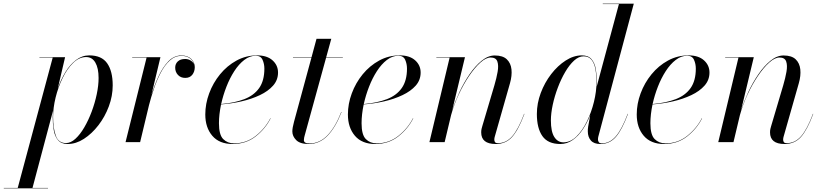

<svg xmlns="http://www.w3.org/2000/svg" viewBox="-120 -770 4462 1040"><path d="M165.5 -136Q165.5 -152 167 -169.5L56 248H140V250H-99.5V248H-24L165.5 -458H93.5V-460H232.5L193 -290.5Q209 -338 234 -379Q259 -420 291.8 -445Q324.5 -470 363.5 -470Q430.5 -470 460.5 -427.2Q490.5 -384.5 490.5 -307.5Q490.5 -250 469.5 -193.8Q448.5 -137.5 413 -91.5Q377.5 -45.5 334.5 -17.8Q291.5 10 247 10Q211.5 10 194 -11.2Q176.5 -32.5 171 -66Q165.5 -99.5 165.5 -136ZM167.5 -136Q167.5 -77.5 181.8 -36.2Q196 5 237 5Q263 5 288.5 -18.2Q314 -41.5 336.5 -80Q359 -118.5 376.5 -165.2Q394 -212 404 -259.5Q414 -307 414 -347.5Q414 -401 396.5 -431Q379 -461 346.5 -461Q309 -461 276.5 -429.5Q244 -398 219.5 -348Q195 -298 181.2 -241.8Q167.5 -185.5 167.5 -136Z M674 -458H596V-460H749L700 -255Q716 -307.5 738.8 -356.8Q761.5 -406 792 -437.8Q822.5 -469.5 862.5 -469.5Q896.5 -469.5 915.8 -450.8Q935 -432 935 -406.5Q935 -382.5 921.8 -365.2Q908.5 -348 883.5 -348Q859 -348 844 -364Q829 -380 829 -403.5Q829 -424 843 -437.2Q857 -450.5 883 -450.5Q899.5 -450.5 912.8 -442.2Q926 -434 931.5 -420.5Q926.5 -440.5 908.8 -454Q891 -467.5 862.5 -467.5Q827.5 -467.5 800 -442.5Q772.5 -417.5 751.2 -377.2Q730 -337 714 -290.2Q698 -243.5 687 -200L639 0H560Z M1066 -102.5Q1066 -39.5 1089.2 -16.5Q1112.5 6.5 1147.5 6.5Q1214 6.5 1264.8 -33.5Q1315.5 -73.5 1344.5 -129.5L1346 -129Q1317 -72 1264.8 -31Q1212.5 10 1140 10Q1068 10 1030 -34.5Q992 -79 992 -150Q992 -207.5 1013 -264.2Q1034 -321 1072 -367.5Q1110 -414 1161.2 -442Q1212.5 -470 1272.5 -470Q1326.5 -470 1356.2 -443.2Q1386 -416.5 1386 -377Q1386 -336.5 1359.2 -306.2Q1332.5 -276 1287.8 -254.8Q1243 -233.5 1188.2 -221Q1133.5 -208.5 1077.5 -204.5Q1066 -149.5 1066 -102.5ZM1265.5 -468Q1232.5 -468 1203 -445.2Q1173.5 -422.5 1149 -384.5Q1124.5 -346.5 1106.5 -300.2Q1088.5 -254 1078 -206.5Q1150.5 -212.5 1203 -232.8Q1255.5 -253 1283.8 -293Q1312 -333 1312 -398.5Q1312 -424 1302.2 -446Q1292.5 -468 1265.5 -468Z M1730 -163Q1698 -80.5 1654.5 -35.2Q1611 10 1552 10Q1505.5 10 1484.5 -11Q1463.5 -32 1463.5 -58Q1463.5 -77 1472.5 -110L1567 -458H1467V-460H1567.5L1594.5 -560H1674.5L1647 -460H1737V-458H1646.5L1530.5 -36.5Q1529 -31 1527.5 -24.5Q1526 -18 1526 -11Q1526 7 1557 7Q1611.5 7 1654 -37.2Q1696.5 -81.5 1728.5 -163.5Z M1838.5 -102.5Q1838.5 -39.5 1861.8 -16.5Q1885 6.5 1920 6.5Q1986.5 6.5 2037.2 -33.5Q2088 -73.5 2117 -129.5L2118.5 -129Q2089.5 -72 2037.2 -31Q1985 10 1912.5 10Q1840.5 10 1802.5 -34.5Q1764.5 -79 1764.5 -150Q1764.5 -207.5 1785.5 -264.2Q1806.5 -321 1844.5 -367.5Q1882.5 -414 1933.8 -442Q1985 -470 2045 -470Q2099 -470 2128.8 -443.2Q2158.5 -416.5 2158.5 -377Q2158.5 -336.5 2131.8 -306.2Q2105 -276 2060.2 -254.8Q2015.5 -233.5 1960.8 -221Q1906 -208.5 1850 -204.5Q1838.5 -149.5 1838.5 -102.5ZM2038 -468Q2005 -468 1975.5 -445.2Q1946 -422.5 1921.5 -384.5Q1897 -346.5 1879 -300.2Q1861 -254 1850.5 -206.5Q1923 -212.5 1975.5 -232.8Q2028 -253 2056.2 -293Q2084.5 -333 2084.5 -398.5Q2084.5 -424 2074.8 -446Q2065 -468 2038 -468Z M2315.5 -458H2243.5V-460H2398.5L2329.5 -172.5Q2344.5 -219 2368.5 -270.8Q2392.5 -322.5 2423.5 -367.8Q2454.5 -413 2489.2 -441.2Q2524 -469.5 2560 -469.5Q2603.5 -469.5 2625.2 -448.8Q2647 -428 2650.5 -394Q2654 -360 2642.5 -319.5L2560.5 -31.5Q2557.5 -22.5 2557.5 -13.5Q2557.5 -5.5 2561.5 0Q2565.5 5.5 2576.5 5.5Q2621.5 5.5 2654.2 -31.5Q2687 -68.5 2719 -153.5L2720.5 -153Q2688.5 -67 2654.2 -28.5Q2620 10 2565 10Q2486.5 10 2486.5 -53Q2486.5 -64 2488.5 -72.2Q2490.5 -80.5 2492.5 -87L2558 -308Q2569.5 -347 2575.5 -381.2Q2581.5 -415.5 2574 -437Q2566.5 -458.5 2537.5 -458.5Q2512.5 -458.5 2482 -431.2Q2451.5 -404 2421 -358.8Q2390.5 -313.5 2364.8 -258.2Q2339 -203 2323.5 -147L2288.5 0H2206Z M3113 -324Q3113 -312.5 3112 -300.5L3232.5 -748H3145V-750H3313L3121 -30.5Q3119 -23 3119 -14.5Q3119 -6.5 3123.5 0Q3128 6.5 3139.5 6.5Q3182.5 6.5 3215.2 -31Q3248 -68.5 3280 -153.5L3281.5 -153Q3249.5 -67 3216 -28.5Q3182.5 10 3132 10Q3097 10 3080.5 -9Q3064 -28 3064 -58Q3064 -62 3064.2 -69.5Q3064.5 -77 3066 -85L3077 -146.5Q3060 -103.5 3036 -68Q3012 -32.5 2981.5 -11.2Q2951 10 2915 10Q2848 10 2818 -32.8Q2788 -75.5 2788 -152.5Q2788 -210 2809 -266.2Q2830 -322.5 2865.5 -368.5Q2901 -414.5 2944.2 -442.2Q2987.5 -470 3031.5 -470Q3066.5 -470 3084 -449.5Q3101.5 -429 3107.2 -395.8Q3113 -362.5 3113 -324ZM3111 -324Q3111 -363 3105.2 -395Q3099.5 -427 3084.2 -446Q3069 -465 3041 -465Q3015 -465 2989.5 -441.8Q2964 -418.5 2941.5 -380Q2919 -341.5 2901.5 -295.2Q2884 -249 2874 -202.5Q2864 -156 2864 -117.5Q2864 -57 2882.5 -28Q2901 1 2932 1Q2969.5 1 3002 -30.5Q3034.5 -62 3059 -112Q3083.5 -162 3097.2 -218.2Q3111 -274.5 3111 -324Z M3403 -102.5Q3403 -39.5 3426.2 -16.5Q3449.5 6.5 3484.5 6.5Q3551 6.5 3601.8 -33.5Q3652.5 -73.5 3681.5 -129.5L3683 -129Q3654 -72 3601.8 -31Q3549.5 10 3477 10Q3405 10 3367 -34.5Q3329 -79 3329 -150Q3329 -207.5 3350 -264.2Q3371 -321 3409 -367.5Q3447 -414 3498.2 -442Q3549.5 -470 3609.5 -470Q3663.5 -470 3693.2 -443.2Q3723 -416.5 3723 -377Q3723 -336.5 3696.2 -306.2Q3669.5 -276 3624.8 -254.8Q3580 -233.5 3525.2 -221Q3470.5 -208.5 3414.5 -204.5Q3403 -149.5 3403 -102.5ZM3602.5 -468Q3569.5 -468 3540 -445.2Q3510.5 -422.5 3486 -384.5Q3461.5 -346.5 3443.5 -300.2Q3425.5 -254 3415 -206.5Q3487.5 -212.5 3540 -232.8Q3592.5 -253 3620.8 -293Q3649 -333 3649 -398.5Q3649 -424 3639.2 -446Q3629.5 -468 3602.5 -468Z M3880 -458H3808V-460H3963L3894 -172.5Q3909 -219 3933 -270.8Q3957 -322.5 3988 -367.8Q4019 -413 4053.8 -441.2Q4088.5 -469.5 4124.5 -469.5Q4168 -469.5 4189.8 -448.8Q4211.5 -428 4215 -394Q4218.5 -360 4207 -319.5L4125 -31.5Q4122 -22.5 4122 -13.5Q4122 -5.5 4126 0Q4130 5.5 4141 5.5Q4186 5.5 4218.8 -31.5Q4251.5 -68.5 4283.5 -153.5L4285 -153Q4253 -67 4218.8 -28.5Q4184.5 10 4129.5 10Q4051 10 4051 -53Q4051 -64 4053 -72.2Q4055 -80.5 4057 -87L4122.5 -308Q4134 -347 4140 -381.2Q4146 -415.5 4138.5 -437Q4131 -458.5 4102 -458.5Q4077 -458.5 4046.5 -431.2Q4016 -404 3985.5 -358.8Q3955 -313.5 3929.2 -258.2Q3903.5 -203 3888 -147L3853 0H3770.5Z"/></svg>

Font: Bodoni* 96pt
Style: Italic
Weight: 400
Italic angle: -13°
Version: Version 2.3